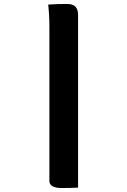

<svg xmlns="http://www.w3.org/2000/svg" viewBox="-20 -782 640 964"><path d="M222 -759Q247 -761 270 -761.5Q293 -762 318 -762Q347 -762 359.5 -747.5Q372 -733 372 -709Q372 -623 372 -536Q372 -449 372 -361.5Q372 -274 372 -187.5Q372 -101 372 -14Q372 73 372 160Q353 161 332.5 161.5Q312 162 289 162Q259 162 243.5 153Q228 144 228 126Q228 29 228 -68Q228 -165 228 -262Q228 -359 228 -456Q228 -553 228 -650Q228 -678 226.5 -705Q225 -732 222 -759Z"/></svg>

Font: Rec Mono Semicasual
Style: Bold
Weight: 700
Version: Version 1.085; ttfautohint (v1.8.4.7-5d5b)